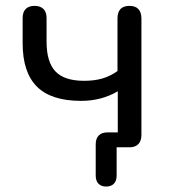

<svg xmlns="http://www.w3.org/2000/svg" viewBox="-20 -514 593 670"><path d="M350.5 137Q333.5 137 323.8 127.2Q314 117.5 314 98.5V-10.5Q314 -30.5 324.5 -41.2Q335 -52 355 -52H408.5L391 -33.5V-195.5Q363 -179 331 -170.5Q299 -162 263 -162Q158.5 -162 108.8 -211.8Q59 -261.5 59 -363V-451Q59 -472 69.8 -482.8Q80.5 -493.5 100.5 -493.5Q120.5 -493.5 131.5 -482.8Q142.5 -472 142.5 -451V-369Q142.5 -297.5 173.5 -264.8Q204.5 -232 273.5 -232Q309 -232 336.8 -240Q364.5 -248 390 -266V-449.5Q390 -493.5 432 -493.5Q452.5 -493.5 463 -482.2Q473.5 -471 473.5 -449.5V-43Q473.5 -22.5 462.8 -11.2Q452 0 432 0H367.5L387 -18V98.5Q387 117.5 377.2 127.2Q367.5 137 350.5 137Z"/></svg>

Font: Nunito ExtraLight
Style: Regular
Weight: 200
Designer: Vernon Adams
Foundry: Vernon Adams
Version: Version 3.602;April 4, 2023;FontCreator 14.0.0.2856 64-bit